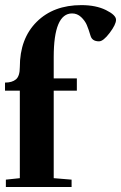

<svg xmlns="http://www.w3.org/2000/svg" viewBox="-20 -746 483 766"><path d="M3.4 0V-29.3L59.1 -35.2V-384.3H0V-416.5Q28.3 -416.5 43.7 -429.4Q59.1 -442.4 59.1 -478.5Q59.1 -591.8 126.2 -658.7Q193.4 -725.6 304.7 -725.6Q362.8 -725.6 402.8 -705.8Q442.9 -686 442.9 -667Q442.9 -648.4 417.5 -614.7Q392.1 -581.1 375 -581.1Q347.7 -581.1 341.3 -603Q333.5 -629.4 326.2 -646.5Q318.8 -663.6 303.5 -678Q288.1 -692.4 267.6 -692.4Q194.3 -692.4 194.3 -518.1V-433.1H286.6V-384.3H194.3V-35.2L265.6 -29.3V0Z"/></svg>

Font: Elstob Grade
Style: Regular
Weight: 400
Designer: Peter S. Baker
Version: Version 1.015